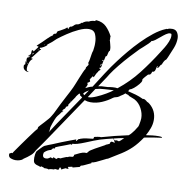

<svg xmlns="http://www.w3.org/2000/svg" viewBox="-95 -925 1037 1077"><g transform="rotate(10 424.0 -386.5)"><path d="M253 62Q247 59 240 59H226L225 56V57L210 52L205 56L188 50L189 51Q172 46 167 38Q162 30 162 11Q162 3 163.5 -8Q165 -19 169 -27Q174 -32 187.5 -46.5Q201 -61 207 -64L228 -73Q233 -75 238.5 -77Q244 -79 249 -81Q272 -91 296 -100.5Q320 -110 344 -119L377 -131Q376 -130 376 -124V-123Q376 -122 377 -122Q379 -122 383 -128Q385 -130 386.5 -132Q388 -134 389 -135L397 -137V-138Q414 -144 433 -146.5Q452 -149 470 -151L473 -162L492 -166Q499 -167 503.5 -167.5Q508 -168 510 -167Q548 -178 586 -187.5Q624 -197 662 -205Q671 -212 678 -221Q685 -230 692 -239Q693 -241 694 -242.5Q695 -244 696 -246L700 -252L703 -257L704 -258Q707 -261 709.5 -271.5Q712 -282 713.5 -294Q715 -306 715 -311Q715 -339 700 -367Q685 -395 659 -409Q648 -414 639 -417Q626 -421 620 -427H621Q611 -429 603 -433Q596 -426 588 -421Q579 -416 572 -410Q565 -405 556 -403Q548 -402 540 -397Q514 -377 482.5 -363.5Q451 -350 418 -350Q400 -350 385 -356L217 -107Q204 -88 191.5 -70Q179 -52 166 -34Q164 -30 161 -26Q158 -22 156 -17Q149 -7 143 -2Q125 14 103 28L102 30Q94 37 82 40Q70 43 59 43Q48 43 34 38Q20 33 20 17V13Q23 11 27.5 8.5Q32 6 36 6L37 7H39V4L41 2H40Q40 2 50.5 -13Q61 -28 76.5 -50Q92 -72 108.5 -94.5Q125 -117 137 -133Q149 -149 152 -150L154 -162Q155 -164 164 -173.5Q173 -183 184 -195Q195 -207 204 -217.5Q213 -228 214 -231Q215 -232 215 -233L216 -234Q227 -251 237 -273L256 -312L283 -364Q290 -377 296.5 -389.5Q303 -402 309 -415Q312 -421 318.5 -437.5Q325 -454 333 -473.5Q341 -493 348 -509Q355 -525 359 -529L360 -538L372 -555L368 -566L369 -567V-570Q371 -571 373.5 -587Q376 -603 378.5 -618.5Q381 -634 383 -634L386 -658Q387 -664 387 -670Q387 -676 387 -682Q387 -708 377.5 -730.5Q368 -753 340 -753Q316 -753 283.5 -738Q251 -723 220.5 -702.5Q190 -682 171 -667L156 -653Q152 -649 148.5 -646Q145 -643 141 -640Q138 -637 132 -633Q130 -631 127 -629Q124 -627 122 -625H126Q122 -619 108 -610.5Q94 -602 87 -602L86 -596H88V-593L94 -596V-590H90L51 -540H49V-535H54Q57 -535 57 -532Q46 -525 40 -507.5Q34 -490 34 -478Q34 -472 36 -465.5Q38 -459 46 -459V-456Q32 -457 23 -465Q14 -473 15 -487V-491L22 -497Q21 -501 20.5 -504.5Q20 -508 20 -510Q20 -514 22 -514L23 -506H25V-516Q24 -518 24 -521Q24 -524 24 -526Q24 -528 24.5 -530Q25 -532 26 -535Q27 -536 28.5 -536Q30 -536 31 -537Q34 -537 35 -540H39L37 -543V-547Q37 -549 40 -549V-552H38V-549L33 -543H31V-547Q31 -549 33 -549L43 -558L44 -578L47 -581H51L55 -575L76 -602L77 -608H70Q66 -608 66 -610H68L69 -613Q82 -624 94 -636Q106 -648 118 -660Q122 -663 125.5 -666.5Q129 -670 133 -674Q136 -675 140 -679L141 -680H144Q147 -695 162 -695L168 -710Q170 -711 182 -717Q194 -723 205.5 -730.5Q217 -738 217 -742Q219 -736 227 -733V-741L234 -748L239 -750V-748Q243 -750 247 -753.5Q251 -757 255 -761Q263 -768 274 -768L280 -771Q281 -772 285 -774L288 -776L290 -778V-780H296Q312 -794 331 -794Q339 -799 348 -801Q357 -803 366 -803V-806L372 -809Q408 -806 429.5 -784.5Q451 -763 466 -733Q465 -732 465 -726Q465 -708 471 -691Q477 -673 476 -656V-654Q471 -651 469 -642.5Q467 -634 465.5 -626.5Q464 -619 458 -619L453 -596Q450 -592 449 -585.5Q448 -579 447 -573H443V-570Q437 -570 437 -564V-563Q437 -561 440 -561V-564L447 -573Q446 -564 444 -556.5Q442 -549 434 -549V-546Q442 -544 442 -538Q440 -537 435.5 -533Q431 -529 431 -527Q431 -526 432 -526Q426 -521 421 -510Q419 -505 416.5 -500Q414 -495 412 -491L406 -497Q405 -492 400 -487Q396 -483 394 -476H392L397 -465H395V-462L381 -453Q386 -451 386 -447Q386 -442 382.5 -435Q379 -428 376 -423Q386 -428 395 -432Q404 -436 415 -438Q441 -479 469 -522.5Q497 -566 526 -604Q547 -632 574.5 -665Q602 -698 633.5 -730Q665 -762 698 -788Q731 -814 762 -827Q763 -828 766 -828Q766 -828 768 -830L773 -829Q778 -833 786 -834Q794 -835 800 -835Q820 -835 829 -820Q838 -805 838 -787Q838 -760 827 -732Q816 -704 805 -679Q804 -677 803 -674.5Q802 -672 801 -670Q798 -665 796 -660Q789 -656 783.5 -645.5Q778 -635 776 -628Q769 -625 765 -615Q761 -605 753 -605L755 -616H754V-615H752Q750 -606 746.5 -592.5Q743 -579 731 -579H730Q730 -578 729 -578L728 -571L721 -561L710 -559Q706 -555 694.5 -542Q683 -529 683 -524Q684 -523 684 -521Q684 -513 672 -498.5Q660 -484 645.5 -472Q631 -460 623 -460Q622 -458 619.5 -453.5Q617 -449 615 -448L661 -436Q682 -430 705 -419Q706 -419 707 -420H709Q716 -420 723 -414L726 -412Q726 -412 728 -410Q728 -409 730 -409Q731 -408 730 -408Q736 -406 739 -404Q743 -400 747 -398Q786 -365 786 -313Q786 -289 777.5 -266Q769 -243 757 -222Q775 -225 793 -227Q811 -229 829 -229Q831 -229 839.5 -228.5Q848 -228 848 -225L847 -223Q834 -221 822 -219.5Q810 -218 798 -216L749 -207Q723 -168 697.5 -143.5Q672 -119 641.5 -99.5Q611 -80 568 -54L567 -55Q560 -52 542 -42.5Q524 -33 507 -25.5Q490 -18 484 -20Q483 -19 483 -14Q482 -14 469 -7.5Q456 -1 443.5 4.5Q431 10 428 9L422 18L383 28L382 25L381 24L358 29L357 31L360 34Q362 36 362 37Q362 38 360 40L343 39V40L328 47L326 51L314 38L307 55L286 53L284 57H277Q271 57 264.5 58Q258 59 253 62ZM446 -446Q461 -450 485 -450Q500 -450 513 -453Q520 -454 527 -454.5Q534 -455 541 -455Q548 -455 549 -454H555Q618 -504 666.5 -566.5Q715 -629 757 -696Q765 -708 775.5 -725.5Q786 -743 793.5 -761.5Q801 -780 801 -794Q801 -797 800.5 -801Q800 -805 798 -807Q797 -808 792 -808Q782 -808 769 -799Q756 -790 742 -778Q728 -766 716 -757Q704 -748 696 -748Q696 -744 683 -731Q670 -718 655.5 -705.5Q641 -693 638 -690Q619 -671 591 -640.5Q563 -610 537.5 -578.5Q512 -547 497 -524Q491 -514 485 -504.5Q479 -495 472 -485ZM460 -707 464 -713H462ZM107 -619 110 -622Q110 -623 112 -625H110ZM442 -590H449V-596H445V-593ZM79 -584Q79 -584 81 -590H77V-587H79ZM49 -558H53V-561H58V-567H56V-564Q55 -563 52 -563Q49 -562 49 -558ZM407 -506 410 -508Q410 -509 412 -511H410ZM33 -500Q32 -501 32 -504Q31 -505 31 -506Q31 -507 30 -508V-503Q30 -500 33 -500ZM405 -376Q420 -376 446.5 -387.5Q473 -399 498.5 -414Q524 -429 536 -439L485 -436Q458 -435 433 -428L399 -376ZM378 -383 399 -414Q391 -409 383.5 -404Q376 -399 370 -391Q373 -386 378 -383ZM217 -143Q235 -172 254 -200Q273 -228 292 -256Q311 -284 330 -312Q349 -340 368 -368L360 -375H358Q353 -375 356 -378V-379Q355 -380 353 -384L349 -388Q348 -387 339.5 -376.5Q331 -366 331 -363L299 -316V-307L288 -301Q287 -291 279 -286Q271 -281 272 -271Q268 -266 265 -261.5Q262 -257 258 -252Q254 -248 250.5 -243Q247 -238 244 -233Q242 -230 237.5 -219Q233 -208 229 -196.5Q225 -185 223 -178Q220 -169 221 -161Q221 -151 217 -143ZM309 -333V-335Q309 -336 310 -336V-342Q308 -336 308 -335ZM272 -266V-271L279 -278ZM227 4Q236 4 243 -0.5Q250 -5 257 -10Q257 -8 256 -7L254 -4H267V-11L276 -7Q281 -4 283 -4H287L290 -7L293 -11H312L311 -12Q311 -13 312 -13L339 -24L347 -25Q356 -31 368 -30.5Q380 -30 380 -44Q385 -46 392.5 -50Q400 -54 409 -58Q427 -66 437 -66H441Q442 -65 444 -65Q446 -65 449 -68Q451 -72 453 -70Q455 -78 468.5 -86Q482 -94 488 -98L541 -127L540 -126Q544 -130 547 -132V-131L565 -139L568 -149L571 -151Q573 -153 575 -153Q584 -153 592 -148L586 -166Q587 -165 590 -165L593 -163Q599 -165 599 -165Q604 -165 606 -164Q610 -162 612 -162Q617 -162 626.5 -171.5Q636 -181 640 -185L610 -179Q603 -177 595.5 -175.5Q588 -174 580 -172L544 -163Q535 -161 526 -158Q517 -155 508 -153Q495 -149 473.5 -140.5Q452 -132 429 -122.5Q406 -113 387 -107.5Q368 -102 360 -104V-102L354 -96Q351 -96 351 -100L350 -99Q340 -95 330 -91Q320 -87 309 -83Q299 -79 288.5 -75.5Q278 -72 268 -67V-64Q266 -62 268 -60L256 -59Q254 -54 252 -53Q249 -51 247 -48Q227 -44 210 -27Q209 -23 208.5 -19.5Q208 -16 208 -14Q208 4 227 4ZM586 -166Q585 -166 581.5 -168Q578 -170 580 -172Q585 -171 586 -166Z"/></g></svg>

Font: Water Brush
Style: Regular
Weight: 400
Designer: Robert E. Leuschke
Foundry: Robert E. Leuschke
Version: Version 1.010; ttfautohint (v1.8.4.7-5d5b)